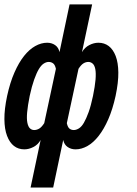

<svg xmlns="http://www.w3.org/2000/svg" viewBox="-47 -657 613 859"><path d="M203.1 -349.1Q199.2 -367.2 190.7 -373.5Q182.1 -379.9 170.9 -379.9Q160.2 -379.9 148.7 -372.6Q137.2 -365.2 126.7 -347.7Q116.2 -330.1 105.7 -300.5Q95.2 -271 85.9 -228Q77.1 -184.1 74.5 -155Q71.8 -126 75.4 -107.9Q79.1 -89.8 87.2 -82.5Q95.2 -75.2 106 -75.2Q117.2 -75.2 128.2 -81.5Q139.2 -87.9 150.9 -106ZM89.8 182.1 134.8 -30.8Q123 -9.8 102.5 0.7Q82 11.2 62 11.2Q35.2 11.2 15.6 -3.9Q-3.9 -19 -15.4 -49.1Q-26.9 -79.1 -27.3 -123.5Q-27.8 -168 -15.1 -228Q-2 -288.1 17.6 -332.5Q37.1 -377 60.5 -406.5Q84 -436 110.6 -450.9Q137.2 -465.8 164.1 -465.8Q184.1 -465.8 199.5 -455.3Q214.8 -444.8 219.2 -423.8L264.2 -637.2H365.2L319.8 -423.8Q332 -444.8 352.5 -455.3Q373 -465.8 393.1 -465.8Q419.9 -465.8 439.5 -450.9Q459 -436 470.5 -406.5Q481.9 -377 482.4 -332.5Q482.9 -288.1 470.2 -228Q457 -168 437.5 -123.5Q418 -79.1 394.5 -49.1Q371.1 -19 344.5 -3.9Q317.9 11.2 291 11.2Q271 11.2 255.6 0.7Q240.2 -9.8 235.8 -30.8L190.9 182.1ZM252 -106Q255.9 -87.9 263.9 -81.5Q272 -75.2 283.2 -75.2Q293.9 -75.2 305.9 -82.5Q317.9 -89.8 328.4 -107.9Q338.9 -126 349.4 -155Q359.9 -184.1 369.1 -228Q377.9 -271 380.4 -300.5Q382.8 -330.1 379.4 -347.7Q376 -365.2 367.4 -372.6Q358.9 -379.9 348.1 -379.9Q336.9 -379.9 326.4 -373.5Q315.9 -367.2 304.2 -349.1Z"/></svg>

Font: Anonymous Pro
Style: Bold Italic
Weight: 700
Italic angle: -12°
Monospace: yes
Designer: Mark Simonson
Version: Version 1.003